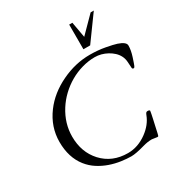

<svg xmlns="http://www.w3.org/2000/svg" viewBox="-217 -1107 1206 1277"><g transform="rotate(-30 386.0 -468.0)"><path d="M634.3 -9.8 593.8 -15.6Q561 -15.6 524.4 -4.9Q456.1 14.6 421.4 14.6Q386.7 14.6 344 8.5Q301.3 2.4 259.8 -12Q218.3 -26.4 180.9 -50.3Q143.6 -74.2 115.2 -109.9Q53.7 -187.5 53.7 -307.1Q53.7 -421.9 125.5 -518.6Q190.9 -606.4 300.3 -658.2Q406.2 -709 517.6 -709Q579.6 -709 634.8 -698.7Q689.9 -688.5 714.8 -680.2Q772 -661.1 772 -633.8Q772 -598.1 757.1 -552.2Q742.2 -506.3 737.3 -495.6Q732.4 -484.9 727.1 -484.9Q717.3 -484.9 715.8 -493.2Q714.4 -518.1 712.6 -542.7Q710.9 -567.4 700.2 -588.4Q689.5 -609.4 671.9 -625.7Q654.3 -642.1 632.8 -653.8Q586.9 -678.7 538.3 -678.7Q489.7 -678.7 440.4 -664.8Q391.1 -650.9 347.2 -625.5Q303.2 -600.1 266.1 -564.9Q229 -529.8 202.1 -487.3Q144.5 -396.5 144.5 -295.4Q144.5 -175.8 216.8 -96.7Q292 -15.1 412.6 -15.1Q490.2 -15.1 559.6 -66.4Q620.1 -111.3 643.1 -171.4Q646.5 -180.7 650.6 -186.8Q654.8 -192.9 663.1 -192.9Q680.2 -192.9 680.2 -184.6Q679.7 -183.6 679.4 -181.4Q679.2 -179.2 678.2 -173.3Q677.2 -167.5 675 -156.5Q672.9 -145.5 668.7 -127Q664.6 -108.4 658.4 -80.8Q652.3 -53.2 647.7 -32.2Q643.1 -11.2 640.4 -10.5Q637.7 -9.8 634.3 -9.8ZM664.1 -950.2H688.5L551.8 -761.7H500V-951.2H524.4L545.9 -830.6Z"/></g></svg>

Font: Cardo-Italic
Style: Italic
Weight: 400
Italic angle: -12°
Designer: David J. Perry
Foundry: David J. Perry
Version: Version 0.991